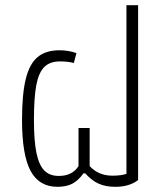

<svg xmlns="http://www.w3.org/2000/svg" viewBox="-20 -716 637 741"><path d="M65 -253Q65 -353 79.5 -411.5Q94 -470 125.5 -496Q157 -522 210 -522Q244 -522 275 -511L265 -473Q241 -479 212 -479Q172 -479 150.5 -457Q129 -435 120 -387Q111 -339 111 -253Q111 -173 120.5 -126.5Q130 -80 150.5 -58.5Q171 -37 207 -37Q259 -37 283 -75V-222H326V-75Q360 -38 414 -38Q447 -38 468 -45V-696H513V-21Q479 5 425 5Q388 5 361 -7Q334 -19 309 -47H302Q283 -20 260 -7.5Q237 5 202 5Q131 5 98 -56.5Q65 -118 65 -253Z"/></svg>

Font: Athiti Light
Style: Regular
Weight: 300
Designer: CadsonDemak Team
Foundry: CadsonDemak
Version: Version 1.032